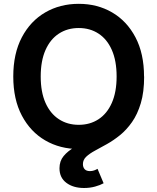

<svg xmlns="http://www.w3.org/2000/svg" viewBox="-20 -757 810 988"><path d="M385.3 9.8Q289.1 9.8 212.9 -34.4Q136.7 -78.6 92.5 -162.1Q48.3 -245.6 48.3 -363.3Q48.3 -481.4 92.5 -565.2Q136.7 -648.9 212.9 -693.1Q289.1 -737.3 385.3 -737.3Q481 -737.3 556.9 -693.1Q632.8 -648.9 677 -565.2Q721.2 -481.4 721.2 -363.3Q721.2 -245.6 677 -161.9Q632.8 -78.1 556.9 -34.2Q481 9.8 385.3 9.8ZM385.3 -114.7Q442.9 -114.7 486.8 -143.3Q530.8 -171.9 555.4 -227.5Q580.1 -283.2 580.1 -363.3Q580.1 -444.3 555.4 -500Q530.8 -555.7 486.8 -584.2Q442.9 -612.8 385.3 -612.8Q327.1 -612.8 283 -584Q238.8 -555.2 214.1 -499.5Q189.5 -443.8 189.5 -363.3Q189.5 -283.2 214.1 -227.8Q238.8 -172.4 283 -143.6Q327.1 -114.7 385.3 -114.7ZM412.6 210.4Q356.9 210.4 321.5 183.8Q286.1 157.2 286.1 108.9Q286.1 71.8 307.4 46.1Q328.6 20.5 363.8 0.2Q398.9 -20 441.2 -40.3Q483.4 -60.5 525.4 -85.9Q567.4 -111.3 602.5 -147.7Q637.7 -184.1 659.2 -236.3Q680.7 -288.6 680.7 -363.3H721.7Q721.7 -283.2 704.6 -226.1Q687.5 -168.9 659.4 -128.9Q631.3 -88.9 597.9 -61.8Q564.5 -34.7 530.8 -15.9Q497.1 2.9 469 18.1Q440.9 33.2 423.8 49.3Q406.7 65.4 406.7 87.4Q406.7 104 415.8 113.8Q424.8 123.5 442.9 123.5Q454.1 123.5 463.9 120.1Q473.6 116.7 481.9 111.8L513.2 186Q495.6 195.8 469.2 203.1Q442.9 210.4 412.6 210.4Z"/></svg>

Font: Inter Cardless
Style: Bold
Weight: 700
Designer: Rasmus Andersson
Foundry: rsms
Version: Version 4.001;git-9221beed3